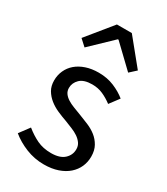

<svg xmlns="http://www.w3.org/2000/svg" viewBox="-187 -822 794 915"><g transform="rotate(30 209.5 -364.0)"><path d="M209 12Q157 12 110 -7Q63 -26 28 -55L69 -110Q101 -84 134.5 -68Q168 -52 212 -52Q260 -52 284 -74Q308 -96 308 -128Q308 -147 298 -161Q288 -175 272.5 -185.5Q257 -196 237 -204Q217 -212 197 -220Q171 -229 145 -240.5Q119 -252 98.5 -268.5Q78 -285 65 -307Q52 -329 52 -360Q52 -389 63.5 -414.5Q75 -440 96.5 -458.5Q118 -477 149 -487.5Q180 -498 219 -498Q265 -498 303.5 -482Q342 -466 370 -443L331 -391Q306 -410 279 -422Q252 -434 220 -434Q174 -434 152.5 -413Q131 -392 131 -364Q131 -347 140 -334.5Q149 -322 164 -312.5Q179 -303 198.5 -295.5Q218 -288 239 -280Q265 -270 291.5 -259Q318 -248 339 -231.5Q360 -215 373.5 -191Q387 -167 387 -133Q387 -103 375.5 -77Q364 -51 341.5 -31Q319 -11 285.5 0.5Q252 12 209 12ZM64 -600 178 -740H260L374 -600L339 -568L221 -681H217L99 -568Z"/></g></svg>

Font: SourceSansPro
Style: Book
Weight: 400
Designer: Paul D. Hunt
Foundry: Adobe Systems Incorporated
Version: Version 2.021;PS 2.000;hotconv 1.0.86;makeotf.lib2.5.63406